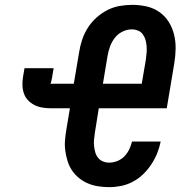

<svg xmlns="http://www.w3.org/2000/svg" viewBox="-20 -763 790 791"><path d="M430 8Q407 8 384.5 4.5Q362 1 342 -7.5Q322 -16 305.5 -29.5Q289 -43 277 -60.5Q265 -78 258.5 -99Q252 -120 249 -142Q246 -164 248 -187Q250 -210 254 -233L268 -317H188Q171 -317 153.5 -320Q136 -323 121.5 -330.5Q107 -338 95.5 -350Q84 -362 78.5 -378Q73 -394 72.5 -411.5Q72 -429 75 -447L81 -482H201L195 -447Q195 -447 195 -447Q195 -447 195 -447V-445Q194 -440 192.5 -434.5Q191 -429 190 -423Q190 -423 190 -422.5Q190 -422 190 -422Q190 -422 190 -421.5Q190 -421 190 -421Q190 -420 188.5 -420Q187 -420 187 -419Q187 -418 187.5 -418Q188 -418 188 -418H284L306 -548Q310 -574 318.5 -599.5Q327 -625 341.5 -648Q356 -671 377 -690Q398 -709 422.5 -721.5Q447 -734 473.5 -738.5Q500 -743 525 -743Q555 -743 584 -736.5Q613 -730 636.5 -713.5Q660 -697 675 -673Q690 -649 697 -621Q704 -593 703.5 -562.5Q703 -532 698 -502L667 -317H387L371 -217Q369 -203 367.5 -189Q366 -175 367.5 -161.5Q369 -148 372.5 -135.5Q376 -123 384 -113Q392 -103 404 -98Q416 -93 430 -93Q446 -93 463 -99.5Q480 -106 492.5 -119Q505 -132 512.5 -148Q520 -164 524 -180H642Q637 -155 627.5 -131.5Q618 -108 603.5 -86Q589 -64 570 -45.5Q551 -27 527.5 -14.5Q504 -2 479 3Q454 8 430 8ZM404 -418H564L581 -518Q583 -532 584 -546Q585 -560 584 -573Q583 -586 579.5 -598.5Q576 -611 568.5 -621.5Q561 -632 548.5 -637Q536 -642 523 -642Q503 -642 484 -632.5Q465 -623 452.5 -606.5Q440 -590 433 -570.5Q426 -551 423 -532Z"/></svg>

Font: Iosevka Etoile Oblique
Style: Bold
Weight: 700
Italic angle: -9°
Designer: Belleve Invis
Foundry: Belleve Invis
Version: Version 15.5.2; ttfautohint (v1.8.4)